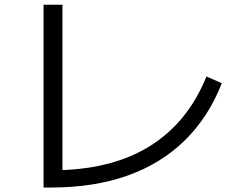

<svg xmlns="http://www.w3.org/2000/svg" viewBox="-20 -784 1040 827"><path d="M167.6 23.7V-763.7H249V3.7L202.3 -50.4Q327.3 -50.4 432 -75.6Q536.7 -100.7 620.3 -151.5Q704 -202.4 766.1 -277.9Q828.3 -353.4 869.3 -454.4L935.4 -425.7Q878.3 -279.3 775.5 -178.8Q672.7 -78.3 528.2 -27.3Q383.7 23.7 201 23.7Z"/></svg>

Font: M PLUS 1 Thin
Style: Regular
Weight: 100
Designer: Coji Morishita
Foundry: UNDERFOREST DESIGN
Version: Version 1.001